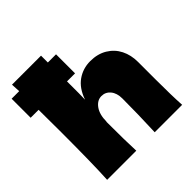

<svg xmlns="http://www.w3.org/2000/svg" viewBox="-218 -946 1113 1113"><g transform="rotate(-45 338.0 -390.0)"><path d="M430 0Q436 -147 436 -271Q436 -315 414.5 -341Q393 -367 360 -367Q325 -367 300.5 -333Q276 -299 276 -240L275 -242Q275 -79 279 0H40Q47 -123 47 -382Q47 -509 46 -568H-19V-724H43L40 -780H278V-724H345V-568H279V-472L278 -419Q302 -489 349.5 -522.5Q397 -556 457 -556Q517 -556 561 -529.5Q605 -503 627.5 -458Q650 -413 650 -357V-213Q650 -80 655 0Z"/></g></svg>

Font: Mantou Sans
Style: Regular
Weight: 400
Designer: Mant0u / artakana
Foundry: Mant0u / artakana
Version: Version 1.001;October 22, 2023;FontCreator 14.0.0.2901 64-bi